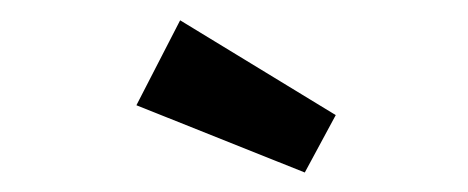

<svg xmlns="http://www.w3.org/2000/svg" viewBox="-20 -613 466 191"><path d="M115.7 -508.3 159.2 -592.8 314 -498.5 283.2 -441.4Z"/></svg>

Font: Amiri Typewriter
Style: Bold
Weight: 700
Monospace: yes
Designer: Khaled Hosny
Version: Version 1.1